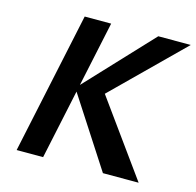

<svg xmlns="http://www.w3.org/2000/svg" viewBox="-98 -760 881 862"><g transform="rotate(15 342.5 -329.0)"><path d="M453 0 234 -338 534 -658H685L335 -313L352 -370L619 0ZM52 0 192 -658H315L175 0Z"/></g></svg>

Font: Ysabeau
Style: Bold Italic
Weight: 700
Italic angle: -12°
Designer: Christian Thalmann (Catharsis Fonts)
Version: Version 2.002